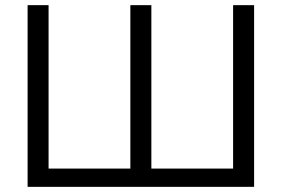

<svg xmlns="http://www.w3.org/2000/svg" viewBox="-20 -725 1093 745"><path d="M87.1 0V-705H168.5V-70.9H485.8V-705H567.3V-70.9H884.5V-705H966V0Z"/></svg>

Font: Nunito Sans 12pt ExtraLight
Style: Regular
Weight: 200
Designer: Vernon Adams
Foundry: Vernon Adams
Version: Version 3.101;gftools[0.9.27]